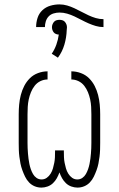

<svg xmlns="http://www.w3.org/2000/svg" viewBox="-20 -844 540 872"><path d="M168 8Q152 8 137.5 2Q123 -4 112 -15.5Q101 -27 94 -41.5Q87 -56 81.5 -71Q76 -86 73 -101Q70 -116 68 -132Q66 -148 65.5 -163.5Q65 -179 65 -195V-325Q65 -347 67 -369Q69 -391 74.5 -412.5Q80 -434 90 -453.5Q100 -473 115.5 -488.5Q131 -504 152.5 -512Q174 -520 196 -520V-483Q179 -483 163.5 -475.5Q148 -468 137.5 -454.5Q127 -441 120.5 -425Q114 -409 110.5 -392.5Q107 -376 106 -359Q105 -342 105 -325V-195Q105 -183 105.5 -171Q106 -159 107 -147Q108 -135 109.5 -123Q111 -111 113.5 -99Q116 -87 120 -75.5Q124 -64 130 -53.5Q136 -43 146 -36Q156 -29 169 -29Q182 -29 192.5 -36.5Q203 -44 210 -55.5Q217 -67 220.5 -79.5Q224 -92 226.5 -104.5Q229 -117 229.5 -130Q230 -143 230 -156V-161H270V-156Q270 -143 270.5 -130Q271 -117 273.5 -104.5Q276 -92 279.5 -79.5Q283 -67 290 -55.5Q297 -44 307.5 -36.5Q318 -29 331 -29Q344 -29 354 -36Q364 -43 370 -53.5Q376 -64 380 -75.5Q384 -87 386.5 -99Q389 -111 390.5 -123Q392 -135 393 -147Q394 -159 394.5 -171Q395 -183 395 -195V-325Q395 -342 394 -359Q393 -376 389.5 -392.5Q386 -409 379.5 -425Q373 -441 362.5 -454.5Q352 -468 336.5 -475.5Q321 -483 304 -483V-520Q326 -520 347.5 -512Q369 -504 384.5 -488.5Q400 -473 410 -453.5Q420 -434 425.5 -412.5Q431 -391 433 -369Q435 -347 435 -325V-195Q435 -179 434.5 -163.5Q434 -148 432 -132Q430 -116 427 -101Q424 -86 418.5 -71Q413 -56 406 -41.5Q399 -27 388 -15.5Q377 -4 362.5 2Q348 8 332 8Q318 8 304 3Q290 -2 279.5 -12Q269 -22 262 -34.5Q255 -47 250 -61Q245 -47 238 -34.5Q231 -22 220.5 -12Q210 -2 196 3Q182 8 168 8ZM144 -721Q144 -742 150.5 -762.5Q157 -783 172.5 -797.5Q188 -812 208.5 -818Q229 -824 250 -824Q268 -824 285 -819Q302 -814 318 -806.5Q334 -799 350 -790.5Q366 -782 382 -774.5Q398 -767 415 -762Q432 -757 450 -757V-721Q432 -721 415 -726Q398 -731 382 -738Q366 -745 350 -753.5Q334 -762 318 -769.5Q302 -777 285 -782Q268 -787 250 -787Q237 -787 223.5 -783Q210 -779 201 -769.5Q192 -760 188 -747Q184 -734 184 -721ZM243 -582 215 -600Q228 -619 236 -641.5Q244 -664 247 -687Q241 -687 234.5 -689.5Q228 -692 224 -697Q220 -702 218 -708Q216 -714 216 -721Q216 -727 218.5 -733.5Q221 -740 225.5 -745Q230 -750 236.5 -752Q243 -754 250 -754Q257 -754 263.5 -752Q270 -750 274.5 -745Q279 -740 281.5 -733.5Q284 -727 284 -721V-719L283 -707Q282 -674 272.5 -641.5Q263 -609 243 -582Z"/></svg>

Font: Iosevka Curly Slab Extralight
Style: Regular
Weight: 200
Monospace: yes
Designer: Belleve Invis
Foundry: Belleve Invis
Version: Version 22.1.2; ttfautohint (v1.8.4)